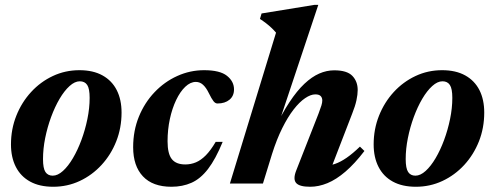

<svg xmlns="http://www.w3.org/2000/svg" viewBox="-20 -736 1986 770"><path d="M298.5 -454.5Q353.5 -454.5 391.2 -433.5Q429 -412.5 448.2 -374.5Q467.5 -336.5 467.5 -284.5Q467.5 -223 446.2 -169.2Q425 -115.5 387.2 -74.5Q349.5 -33.5 299.8 -10.2Q250 13 193.5 13Q138.5 13 100.8 -7.8Q63 -28.5 43.5 -66.8Q24 -105 24 -157Q24 -218 45.5 -272Q67 -326 104.8 -367Q142.5 -408 192 -431.2Q241.5 -454.5 298.5 -454.5ZM191.5 -31.5Q211.5 -31.5 232.5 -50.5Q253.5 -69.5 272.5 -101.8Q291.5 -134 306.5 -174.5Q321.5 -215 330.5 -258.8Q339.5 -302.5 339.5 -343.5Q339.5 -380.5 329.8 -395.2Q320 -410 300 -410Q280 -410 259 -391Q238 -372 219 -339.8Q200 -307.5 185 -266.8Q170 -226 161.2 -182.5Q152.5 -139 152.5 -98Q152.5 -61 162.2 -46.2Q172 -31.5 191.5 -31.5Z M765.5 -407.5Q743.5 -407.5 723 -388Q702.5 -368.5 686.5 -335Q670.5 -301.5 661.2 -258.8Q652 -216 652 -169.5Q652 -119.5 669 -98Q686 -76.5 723 -76.5Q745.5 -76.5 765.8 -85Q786 -93.5 805.5 -113.2Q825 -133 845 -167H873Q844.5 -97.5 814.2 -58.2Q784 -19 748 -3Q712 13 667.5 13Q592.5 13 553.2 -28.8Q514 -70.5 514 -145.5Q514 -212 537 -268.2Q560 -324.5 599.8 -366.2Q639.5 -408 690.8 -431.2Q742 -454.5 798.5 -454.5Q862 -454.5 890.2 -432Q918.5 -409.5 918.5 -377.5Q918.5 -351 900.2 -336Q882 -321 852.5 -321Q844 -320.5 836.2 -330.2Q828.5 -340 817.5 -362.5Q806.5 -385 794 -396.2Q781.5 -407.5 765.5 -407.5Z M1071 -118.5 1034.5 0H902L1087 -605Q1078 -615.5 1068.5 -624.5Q1059 -633.5 1047.8 -642.2Q1036.5 -651 1022.5 -660L1029 -682L1241 -716.5H1256.5L1086.5 -207L1080 -215.5Q1110.5 -280.5 1140.8 -326.2Q1171 -372 1200.8 -400Q1230.5 -428 1260.2 -441Q1290 -454 1320.5 -454Q1371.5 -454 1393 -431.8Q1414.5 -409.5 1414.5 -375Q1414.5 -357 1409.5 -333.8Q1404.5 -310.5 1392.5 -280.5L1298.5 -37L1279 -71Q1301.5 -71 1323.8 -78.8Q1346 -86.5 1370.5 -103.5Q1395 -120.5 1423.5 -148L1441.5 -130.5Q1402.5 -79.5 1365.5 -47.8Q1328.5 -16 1293.2 -1.5Q1258 13 1224 13Q1181 13 1167.8 -2Q1154.5 -17 1167.5 -51L1257.5 -280.5Q1265.5 -301.5 1269 -313Q1272.5 -324.5 1272.5 -333Q1272.5 -344 1266 -350.8Q1259.5 -357.5 1244.5 -357.5Q1226 -357.5 1203.5 -342.2Q1181 -327 1157.5 -296.8Q1134 -266.5 1111.8 -221.8Q1089.5 -177 1071 -118.5Z M1753 -454.5Q1808 -454.5 1845.8 -433.5Q1883.5 -412.5 1902.8 -374.5Q1922 -336.5 1922 -284.5Q1922 -223 1900.8 -169.2Q1879.5 -115.5 1841.8 -74.5Q1804 -33.5 1754.2 -10.2Q1704.5 13 1648 13Q1593 13 1555.2 -7.8Q1517.5 -28.5 1498 -66.8Q1478.5 -105 1478.5 -157Q1478.5 -218 1500 -272Q1521.5 -326 1559.2 -367Q1597 -408 1646.5 -431.2Q1696 -454.5 1753 -454.5ZM1646 -31.5Q1666 -31.5 1687 -50.5Q1708 -69.5 1727 -101.8Q1746 -134 1761 -174.5Q1776 -215 1785 -258.8Q1794 -302.5 1794 -343.5Q1794 -380.5 1784.2 -395.2Q1774.5 -410 1754.5 -410Q1734.5 -410 1713.5 -391Q1692.5 -372 1673.5 -339.8Q1654.5 -307.5 1639.5 -266.8Q1624.5 -226 1615.8 -182.5Q1607 -139 1607 -98Q1607 -61 1616.8 -46.2Q1626.5 -31.5 1646 -31.5Z"/></svg>

Font: Newsreader 24pt
Style: Bold Italic
Weight: 700
Italic angle: -17°
Designer: Hugues Gentile
Foundry: Production Type
Version: Version 1.003